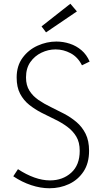

<svg xmlns="http://www.w3.org/2000/svg" viewBox="-20 -998 553 1026"><path d="M244 8Q197 8 147 -8.5Q97 -25 51 -56L76 -94Q120 -65 163.5 -49.5Q207 -34 247 -34Q315 -34 360.5 -75Q406 -116 406 -192Q406 -238 387.5 -268.5Q369 -299 339 -321Q309 -343 273.5 -360Q238 -377 202 -395.5Q166 -414 136 -438Q106 -462 87.5 -497Q69 -532 69 -584Q69 -646 100.5 -689Q132 -732 181 -754Q230 -776 281 -776Q318 -776 353 -764.5Q388 -753 415.5 -729.5Q443 -706 459 -669L418 -649Q396 -693 357.5 -713.5Q319 -734 277 -734Q238 -734 201.5 -716.5Q165 -699 142 -666Q119 -633 119 -584Q119 -542 137.5 -513Q156 -484 186 -463.5Q216 -443 251.5 -426Q287 -409 323 -390Q359 -371 389 -345.5Q419 -320 437.5 -283Q456 -246 456 -192Q456 -126 426.5 -81.5Q397 -37 349 -14.5Q301 8 244 8ZM226 -825 202 -857 356 -978 391 -937Z"/></svg>

Font: Yaldevi ExtraLight
Style: Regular
Weight: 200
Designer: Sol Matas, Rajitha Manaperi, Kosala Senevirathne
Foundry: Mooniak
Version: Version 1.100